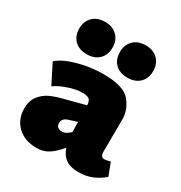

<svg xmlns="http://www.w3.org/2000/svg" viewBox="-160 -776 847 900"><g transform="rotate(30 263.0 -325.5)"><path d="M526 -40Q498 -16 465.5 -2.5Q433 11 391 11Q348 11 323 -7Q298 -25 287 -60Q255 -22 228 -5.5Q201 11 167 11Q101 11 62.5 -26Q24 -63 24 -121Q24 -165 46 -191.5Q68 -218 96.5 -230.5Q125 -243 165 -253L272 -281Q272 -299 263.5 -310Q255 -321 224 -321Q190 -321 148 -306.5Q106 -292 82 -274L29 -379Q63 -409 130.5 -427.5Q198 -446 265 -446Q377 -446 412.5 -401.5Q448 -357 448 -308L447 -133Q447 -102 467 -102Q479 -102 500 -108ZM275 -137V-147L274 -192L229 -178Q199 -168 199 -144Q199 -130 207.5 -122.5Q216 -115 230 -115Q241 -115 249 -119Q257 -123 264.5 -129Q272 -135 275 -137ZM60 -574Q60 -614 84.5 -638Q109 -662 150 -662Q191 -662 215.5 -638Q240 -614 240 -574Q240 -534 215.5 -510.5Q191 -487 150 -487Q109 -487 84.5 -510.5Q60 -534 60 -574ZM280 -574Q280 -614 304.5 -638Q329 -662 370 -662Q411 -662 435.5 -638Q460 -614 460 -574Q460 -534 435.5 -510.5Q411 -487 370 -487Q329 -487 304.5 -510.5Q280 -534 280 -574Z"/></g></svg>

Font: Ysabeau Black
Style: Regular
Weight: 900
Designer: Christian Thalmann (Catharsis Fonts)
Version: Version 0.003